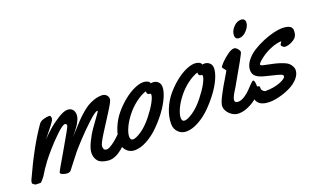

<svg xmlns="http://www.w3.org/2000/svg" viewBox="-89 -913 2125 1282"><g transform="rotate(-20 973.0 -272.0)"><path d="M670.4 -144Q673.3 -125 673.3 -109.9Q673.3 -94.7 670.4 -88.9Q656.2 -61.5 607.9 -22Q559.6 17.6 515.1 17.6Q509.8 17.6 507.3 17.1Q457 12.2 437.7 -10.5Q418.5 -33.2 418.5 -66.9Q418.5 -95.7 439.7 -140.1Q460.9 -184.6 486.3 -220.7Q511.7 -256.8 533 -285.9Q554.2 -314.9 554.2 -316.9Q554.2 -319.8 550.3 -319.8Q535.2 -319.8 482.9 -271Q430.7 -222.2 389.6 -178Q348.6 -133.8 328.6 -109.9Q311.5 -89.4 247.6 -5.9Q240.2 3.9 221.2 3.9Q208.5 3.9 191.4 -2.2Q174.3 -8.3 174.3 -18.1Q174.3 -22.9 252 -155Q329.6 -287.1 329.6 -296.9Q329.6 -302.7 326.2 -306.9Q322.8 -311 317.4 -311Q300.8 -311 255.9 -268.1Q210.9 -225.1 175.3 -183.8Q139.6 -142.6 123.5 -121.1Q88.9 -75.2 64.5 -33.2Q60.1 -26.4 47.4 -11.7Q34.7 2.9 30.3 2.9Q26.4 2.9 18.3 2.4Q10.3 2 6.3 2H-2.4Q-5.9 1 -8.8 -1Q-11.7 -2.9 -15.1 -5.6Q-18.6 -8.3 -20.5 -9.8Q-24.4 -12.2 -24.4 -18.1Q-24.4 -22.5 -20.5 -35.2Q74.7 -244.6 163.6 -370.1Q173.3 -383.8 195.1 -390.9Q216.8 -397.9 237.3 -397.9Q249.5 -397.9 249.5 -378.9Q249.5 -373.5 245.6 -362.8Q241.7 -355.5 226.1 -335Q210.4 -314.5 189 -288.1Q167.5 -261.7 164.6 -257.8Q189.9 -284.2 221.9 -312.7Q253.9 -341.3 296.6 -368.2Q339.4 -395 365.2 -395Q387.7 -395 400.6 -381.1Q413.6 -367.2 413.6 -345.2Q413.6 -335.4 411.4 -325Q409.2 -314.5 403.3 -303Q397.5 -291.5 393.3 -283.4Q389.2 -275.4 379.4 -262.5Q369.6 -249.5 366 -244.6Q362.3 -239.7 350.8 -226.1Q339.4 -212.4 338.4 -210.9Q352.1 -224.6 376.5 -251.5Q400.9 -278.3 417.7 -296.4Q434.6 -314.5 460 -337.2Q485.4 -359.9 507.3 -373.8Q529.3 -387.7 557.6 -397.5Q585.9 -407.2 614.3 -407.2Q632.8 -407.2 645.5 -395.5Q658.2 -383.8 658.2 -365.2Q658.2 -351.1 618.7 -289.3Q579.1 -227.5 539.8 -165.3Q500.5 -103 500.5 -86.9Q500.5 -80.6 501 -77.1Q501.5 -73.7 503.4 -67.9Q505.4 -62 511.2 -59.1Q517.1 -56.2 526.4 -56.2Q540.5 -58.1 561.8 -72.3Q583 -86.4 599.4 -101.3Q615.7 -116.2 632.3 -132.3Q648.9 -148.4 649.4 -148.9Q654.3 -153.3 660.2 -153.3Q669.4 -153.3 670.4 -144Z M1015.6 -320.8Q1015.6 -291.5 996.6 -248.3Q977.5 -205.1 944.3 -160.4Q911.1 -115.7 871.3 -76.4Q831.5 -37.1 785.4 -12Q739.3 13.2 698.7 13.2Q664.1 13.2 641.4 -10.5Q618.7 -34.2 618.7 -67.9Q618.7 -118.7 639.4 -169.9Q660.2 -221.2 692.9 -260.5Q725.6 -299.8 763.9 -330.8Q802.2 -361.8 839.1 -378.4Q876 -395 903.3 -395Q917 -395 928 -390.9Q939 -386.7 943.8 -382.1Q948.7 -377.4 948.7 -374V-371.1Q955.6 -372.1 965.3 -372.1Q984.9 -372.1 1000.2 -358.9Q1015.6 -345.7 1015.6 -320.8ZM920.9 -307.1H917.5Q900.4 -307.1 900.4 -332Q864.7 -320.3 825.7 -291Q786.6 -261.7 754.4 -220.2Q724.6 -181.6 708.7 -145.8Q692.9 -109.9 692.4 -86.4Q692.4 -59.1 712.4 -59.1Q732.4 -59.1 772 -85.4Q811.5 -111.8 851.6 -162.1Q889.2 -209.5 908.4 -245.4Q927.7 -281.2 927.7 -297.4Q927.7 -307.1 920.9 -307.1Z M1381.8 -320.8Q1381.8 -291.5 1362.8 -248.3Q1343.8 -205.1 1310.5 -160.4Q1277.3 -115.7 1237.5 -76.4Q1197.8 -37.1 1151.6 -12Q1105.5 13.2 1064.9 13.2Q1030.3 13.2 1007.6 -10.5Q984.9 -34.2 984.9 -67.9Q984.9 -118.7 1005.6 -169.9Q1026.4 -221.2 1059.1 -260.5Q1091.8 -299.8 1130.1 -330.8Q1168.5 -361.8 1205.3 -378.4Q1242.2 -395 1269.5 -395Q1283.2 -395 1294.2 -390.9Q1305.2 -386.7 1310.1 -382.1Q1314.9 -377.4 1314.9 -374V-371.1Q1321.8 -372.1 1331.5 -372.1Q1351.1 -372.1 1366.5 -358.9Q1381.8 -345.7 1381.8 -320.8ZM1287.1 -307.1H1283.7Q1266.6 -307.1 1266.6 -332Q1231 -320.3 1191.9 -291Q1152.8 -261.7 1120.6 -220.2Q1090.8 -181.6 1075 -145.8Q1059.1 -109.9 1058.6 -86.4Q1058.6 -59.1 1078.6 -59.1Q1098.6 -59.1 1138.2 -85.4Q1177.7 -111.8 1217.8 -162.1Q1255.4 -209.5 1274.7 -245.4Q1293.9 -281.2 1293.9 -297.4Q1293.9 -307.1 1287.1 -307.1Z M1689 -536.1Q1689 -508.3 1663.1 -480.2Q1637.2 -452.1 1609.9 -452.1Q1581.1 -452.1 1581.1 -481Q1581.1 -510.7 1605.7 -537.4Q1630.4 -564 1660.2 -564Q1673.3 -564 1681.2 -556.6Q1689 -549.3 1689 -536.1ZM1609.9 -109.9Q1609.9 -95.2 1606.9 -88.9Q1583 -40 1530.8 -10Q1478.5 20 1434.6 20Q1401.4 20 1373.5 -5.9Q1345.7 -31.7 1345.7 -64Q1345.7 -85.4 1372.6 -136.7Q1399.4 -188 1426.3 -231.4Q1453.1 -274.9 1453.1 -276.9Q1453.1 -282.2 1443.1 -293Q1433.1 -303.7 1433.1 -309.1Q1433.1 -314 1453.4 -335.7Q1473.6 -357.4 1502.7 -378.7Q1531.7 -399.9 1550.8 -399.9Q1562.5 -399.9 1574.7 -386.2Q1586.9 -372.6 1586.9 -360.8Q1586.9 -350.1 1470.7 -149.9Q1469.2 -147 1462.6 -137Q1456.1 -127 1452.4 -120.4Q1448.7 -113.8 1443.8 -104.2Q1439 -94.7 1436.5 -86.7Q1434.1 -78.6 1434.1 -71.8Q1434.1 -55.2 1459 -55.2Q1479 -55.2 1503.2 -70.6Q1527.3 -85.9 1544.7 -104.5Q1562 -123 1577.4 -138.4Q1592.8 -153.8 1597.2 -153.8Q1609.9 -153.8 1609.9 -109.9Z M1969.2 -375V-371.6Q1969.2 -345.7 1957.5 -330.1Q1947.3 -316.4 1923.6 -304.7Q1899.9 -293 1879.4 -293Q1872.1 -293 1868.4 -294.9Q1864.7 -296.9 1862.3 -300Q1859.9 -303.2 1857.4 -304.2Q1852.5 -306.2 1852.5 -313.5Q1852.5 -317.9 1857.4 -324Q1862.3 -330.1 1864.3 -336.9Q1832 -335.4 1796.9 -322Q1761.7 -308.6 1736.6 -292Q1711.4 -275.4 1694.8 -260.3Q1678.2 -245.1 1678.2 -238.8Q1678.2 -231 1700.4 -226.6Q1722.7 -222.2 1765.9 -212.6Q1809.1 -203.1 1844.2 -187Q1865.2 -177.2 1877.4 -158.7Q1889.6 -140.1 1889.6 -125Q1889.6 -93.8 1864.7 -65.9Q1839.8 -38.1 1803.2 -20.3Q1766.6 -2.4 1727.1 7.8Q1687.5 18.1 1656.2 18.1Q1607.9 18.1 1585.7 0.2Q1563.5 -17.6 1563.5 -40Q1563.5 -66.4 1575.9 -87.2Q1588.4 -107.9 1603.5 -107.9Q1627.4 -107.9 1627.4 -97.7Q1627.4 -96.2 1627.2 -93.5Q1627 -90.8 1627 -89.8Q1627 -77.6 1636.2 -68.8Q1645.5 -60.1 1653.3 -60.1Q1711.9 -60.1 1757.1 -77.6Q1802.2 -95.2 1802.2 -112.8Q1802.2 -121.1 1785.9 -127.2Q1769.5 -133.3 1730.7 -142.3Q1691.9 -151.4 1671.4 -157.2Q1656.7 -161.6 1646.5 -166Q1636.2 -170.4 1625.2 -178.2Q1614.3 -186 1608.4 -197.8Q1602.5 -209.5 1602.5 -225.1Q1602.5 -258.3 1626.2 -289.8Q1649.9 -321.3 1685.5 -343.8Q1721.2 -366.2 1762.2 -383.3Q1803.2 -400.4 1839.1 -408.7Q1875 -417 1898.4 -417Q1918.9 -417 1933.3 -413.3Q1947.8 -409.7 1954.6 -405Q1961.4 -400.4 1965.1 -393.3Q1968.8 -386.2 1969 -383.1Q1969.2 -379.9 1969.2 -375Z"/></g></svg>

Font: Yellowtail
Style: Regular
Weight: 400
Designer: Astigmatic (AOETI)
Foundry: Astigmatic (AOETI)
Version: Version 1.000